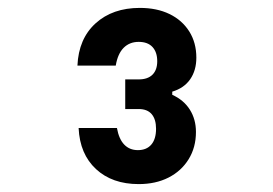

<svg xmlns="http://www.w3.org/2000/svg" viewBox="-20 -937 690 486"><path d="M476 -603Q476 -564 457.5 -534Q439 -504 406.5 -487.5Q374 -471 331 -471Q264 -471 223 -509Q182 -547 179 -613H276Q281 -585 294.5 -571Q308 -557 329 -557Q351 -557 363 -571Q375 -585 375 -611Q375 -635 364 -648Q353 -661 331 -661H297V-736H331Q354 -736 366 -748Q378 -760 378 -782Q378 -805 366 -818Q354 -831 331 -831Q308 -831 293 -816Q278 -801 273 -771H176Q179 -839 222 -878Q265 -917 334 -917Q377 -917 409 -901.5Q441 -886 459 -857.5Q477 -829 477 -791Q477 -759 461.5 -736.5Q446 -714 416 -705V-697Q445 -684 460.5 -659.5Q476 -635 476 -603Z"/></svg>

Font: Martian Mono SemiCondensed Medium
Style: Regular
Weight: 500
Width: 4
Designer: Roman Shamin
Foundry: Evil Martians
Version: Version 1.000